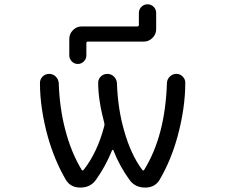

<svg xmlns="http://www.w3.org/2000/svg" viewBox="-20 -889 1040 889"><path d="M615.2 -766.6Q623 -766.6 623 -773.4V-829.1Q623 -845.7 634.8 -857.4Q646.5 -869.1 663.1 -869.1Q679.7 -869.1 691.4 -857.4Q703.1 -845.7 703.1 -829.1V-753.9Q703.1 -730.5 686 -713.4Q668.9 -696.3 645.5 -696.3H386.7Q379.9 -696.3 379.9 -689.5V-632.8Q379.9 -616.2 368.2 -604.5Q356.4 -592.8 340.3 -592.8Q324.2 -592.8 312.5 -604.5Q300.8 -616.2 300.8 -632.8V-709Q300.8 -732.4 317.9 -749.5Q335 -766.6 358.4 -766.6ZM358.4 -102.5Q362.3 -96.7 367.2 -102.5Q430.7 -182.6 462.9 -305.7Q464.8 -312.5 462.9 -319.3Q434.6 -425.8 434.6 -505.9Q434.6 -522.5 446.3 -534.2Q459 -546.9 477.1 -546.9Q495.1 -546.9 507.8 -534.2Q520.5 -521.5 521.5 -503.9Q525.4 -384.8 554.7 -284.2Q585.9 -172.9 638.7 -102.5Q643.6 -96.7 647.5 -102.5Q745.1 -259.8 752.9 -504.9Q753.9 -522.5 766.6 -534.7Q779.3 -546.9 796.9 -546.9Q814.5 -546.9 826.2 -534.2Q837.9 -522.5 837.9 -505.9Q837.9 -388.7 801.8 -255.9Q771.5 -146.5 719.7 -57.6Q698.2 -20.5 652.3 -20.5Q605.5 -20.5 580.1 -55.7Q534.2 -118.2 504.9 -193.4Q503.9 -195.3 502 -195.3Q500 -195.3 499 -193.4Q469.7 -120.1 423.8 -55.7Q398.4 -20.5 352.1 -20.5Q305.7 -20.5 284.2 -57.6Q232.4 -146.5 201.2 -256.8Q165 -388.7 165 -504.9Q165 -521.5 176.8 -534.2Q189.5 -546.9 207.5 -546.9Q225.6 -546.9 238.3 -534.2Q251 -521.5 252 -503.9Q255.9 -389.6 281.2 -292Q309.6 -181.6 358.4 -102.5Z"/></svg>

Font: Rounded Mgen+ 2m regular
Style: Regular
Weight: 400
Designer: [Source Han Sans]
Ryoko NISHIZUKA  (kana & ideographs); Paul D. Hunt (Latin, Greek & Cyrillic); Wenlong ZHANG  (bopomofo
Version: Version 1.059.20150602